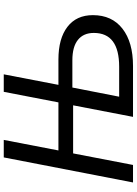

<svg xmlns="http://www.w3.org/2000/svg" viewBox="127 -855 728 1022"><g transform="rotate(-90 491.0 -344.0)"><path d="M379.9 0 441.4 -318.8H185.5L124 0H30.8L164.1 -688H257.3L201.2 -397H457L513.2 -688H606.4L550.3 -397H685.5Q796.9 -397 859.1 -349.1Q921.4 -301.3 921.4 -213.4Q921.4 -112.3 849.4 -56.2Q777.3 0 650.9 0ZM487.3 -73.7H646.5Q736.8 -73.7 781.7 -107.4Q826.7 -141.1 826.7 -208.5Q826.7 -263.7 789.8 -293.2Q752.9 -322.8 681.2 -322.8H536.1Z"/></g></svg>

Font: Arimo
Style: Italic
Weight: 400
Italic angle: -12°
Designer: Steve Matteson
Foundry: Monotype Imaging Inc.
Version: Version 1.33